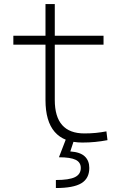

<svg xmlns="http://www.w3.org/2000/svg" viewBox="-20 -694 626 948"><path d="M386.7 9.8Q204.6 9.8 204.6 -200.2V-473.6H45.9V-517.6H204.6V-673.8H250.5V-517.6H491.2V-473.6H250.5V-200.2Q250.5 -35.2 396.5 -35.2Q426.8 -35.2 453.1 -37.8Q479.5 -40.5 505.4 -45.4L510.7 -2Q479.5 3.9 449.7 6.8Q419.9 9.8 386.7 9.8ZM255.9 234.4V194.8Q320.8 194.8 349.9 180.7Q378.9 166.5 378.9 135.3Q378.9 107.4 353.5 95Q328.1 82.5 271 82.5L312 -23.9L346.7 -5.9L327.1 53.7Q376.5 57.1 398.7 78.4Q420.9 99.6 420.9 135.3Q420.9 187 381.8 210.7Q342.8 234.4 255.9 234.4Z"/></svg>

Font: Cascadia Code ExtraLight
Style: Regular
Weight: 200
Monospace: yes
Designer: Aaron Bell
Foundry: Saja Typeworks
Version: Version 2407.024; ttfautohint (v1.8.4)